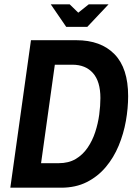

<svg xmlns="http://www.w3.org/2000/svg" viewBox="-20 -873 632 893"><path d="M28 0 124 -686H335Q449 -686 512.5 -621Q576 -556 576 -426Q576 -370 565.5 -310.5Q555 -251 532 -195.5Q509 -140 472 -96Q435 -52 383.5 -26Q332 0 264 0ZM171 -114H253Q299 -114 332 -133.5Q365 -153 387.5 -186Q410 -219 423 -259Q436 -299 441.5 -340Q447 -381 447 -417Q447 -494 412.5 -533Q378 -572 317 -572H235ZM288 -748 216 -853H304L344 -814L393 -853H485L386 -748Z"/></svg>

Font: Archivo Narrow
Style: Bold Italic
Weight: 700
Italic angle: -8°
Designer: Hector Gatti
Foundry: Omnibus-Type
Version: Version 3.002